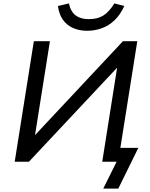

<svg xmlns="http://www.w3.org/2000/svg" viewBox="-20 -946 875 1123"><path d="M584 157 662 0H578L665 -550L663 -548L149 0H66L178 -705H272L185 -157L187 -158L699 -705H783L684 -81H789L672 157ZM490 -766Q443 -766 406.5 -782.5Q370 -799 347.5 -831Q325 -863 319 -911L383 -926Q394 -877 423 -855.5Q452 -834 499 -834Q550 -834 584 -855Q618 -876 649 -926L707 -911Q684 -860 650.5 -828Q617 -796 576 -781Q535 -766 490 -766Z"/></svg>

Font: Nunito Sans 7pt Medium
Style: Italic
Weight: 500
Italic angle: -9°
Designer: Vernon Adams
Foundry: Vernon Adams
Version: Version 3.101;gftools[0.9.27]